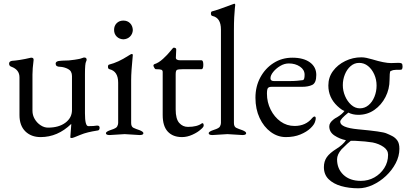

<svg xmlns="http://www.w3.org/2000/svg" viewBox="-20 -725 2190 1035"><path d="M413 2Q373 19 367 19Q359 19 359 15L364 -51V-57Q291 14 199 14Q148 14 116.5 -17Q85 -48 85 -105V-308Q85 -349 42 -365Q29 -369 29 -382Q29 -394 44 -397Q61 -398 87 -402Q113 -406 147 -414H149Q163 -414 161 -400Q155 -354 155 -323V-128Q155 -104 167 -83.5Q179 -63 198.5 -50Q218 -37 239 -37Q297 -37 332.5 -63.5Q368 -90 368 -132V-315Q368 -342 347 -353Q326 -364 303 -365Q280 -365 280 -382Q280 -390 289 -394Q293 -396 299.5 -396.5Q306 -397 315 -398Q354 -398 382 -403Q396 -405 400 -406Q407 -406 432 -415H434Q447 -415 447 -403Q447 -399 444 -393Q438 -383 438 -326V-114Q438 -45 456 -45Q487 -45 502 -48H505Q517 -48 517 -36Q517 -21 503 -21Q477 -17 454.5 -11.5Q432 -6 413 2Z M696 -563Q695 -542 681 -528Q667 -514 645 -513Q623 -514 609 -528Q595 -542 595 -564Q595 -586 609 -600Q623 -614 645 -614Q667 -614 681 -600Q695 -586 696 -563ZM652 -2 571 3Q551 3 551 -7Q551 -16 579 -25Q608 -34 612 -44Q617 -54 617 -62V-279Q617 -341 570 -352Q562 -354 562 -365Q562 -376 569 -377Q617 -389 671 -424Q687 -434 689 -434Q696 -434 696 -429Q687 -338 687 -294V-62Q687 -42 699.5 -36Q712 -30 733 -23Q753 -15 753 -7Q753 3 733 3Z M1062 -27Q1046 -12 1017.5 1Q989 14 961 14Q912 14 884.5 -15.5Q857 -45 857 -105V-337Q857 -346 850 -349Q843 -352 819 -352Q816 -352 811.5 -360Q807 -368 807 -372Q807 -376 812 -379Q835 -386 859 -408Q883 -430 898 -449Q913 -468 916 -468Q930 -468 930 -458L928 -414Q928 -400 952 -400H1066Q1076 -400 1076 -376Q1076 -352 1066 -352H967Q940 -352 933.5 -348Q927 -344 927 -324V-135Q927 -84 946 -62.5Q965 -41 993 -41Q1043 -41 1068 -60Q1069 -61 1071 -61Q1078 -61 1078 -48Q1078 -40 1062 -27Z M1206 -2 1125 3Q1105 3 1105 -7Q1105 -16 1133 -25Q1162 -34 1166 -44Q1171 -54 1171 -62V-566Q1171 -629 1125 -639Q1117 -641 1117 -652Q1117 -663 1124 -664Q1150 -670 1240 -704H1241L1242 -705Q1248 -705 1248 -698L1246 -680Q1244 -661 1242.5 -631.5Q1241 -602 1241 -562V-62Q1241 -42 1253.5 -36Q1266 -30 1287 -23Q1307 -15 1307 -7Q1307 3 1287 3Z M1679 -71Q1675 -54 1654 -34Q1633 -14 1599 0Q1565 14 1521 14Q1477 14 1439.5 -13.5Q1402 -41 1379.5 -89Q1357 -137 1357 -198Q1357 -259 1383.5 -308Q1410 -357 1455 -385.5Q1500 -414 1556 -414Q1616 -414 1650.5 -389Q1685 -364 1685 -321Q1685 -278 1663.5 -267.5Q1642 -257 1608 -257H1444Q1430 -257 1424.5 -250.5Q1419 -244 1419 -220Q1419 -174 1439 -134Q1459 -94 1492.5 -70Q1526 -46 1568 -46Q1629 -46 1664 -90Q1671 -97 1675 -97Q1682 -97 1682 -87Q1682 -80 1679 -71ZM1438 -303Q1438 -288 1457 -288H1539Q1562 -288 1580.5 -289.5Q1599 -291 1612 -293Q1622 -294 1622 -322Q1622 -349 1597 -366Q1572 -383 1537 -383Q1513 -383 1490.5 -369.5Q1468 -356 1453 -337.5Q1438 -319 1438 -303Z M2133 77Q2133 117 2113 155Q2093 193 2060.5 223.5Q2028 254 1989 272Q1950 290 1912 290Q1861 290 1819 278Q1777 266 1751.5 241Q1726 216 1726 176Q1726 145 1741.5 122.5Q1757 100 1794 77Q1829 55 1845 31Q1811 24 1783 5.5Q1755 -13 1755 -44Q1755 -63 1778 -81Q1785 -87 1797 -93Q1824 -109 1837 -127Q1824 -130 1799 -153Q1750 -199 1750 -264Q1750 -308 1775 -342Q1800 -376 1841 -396Q1882 -416 1928 -416Q1941 -416 1955.5 -413Q1970 -410 1987 -405Q2052 -385 2088 -385L2120 -386H2132Q2140 -386 2145 -383Q2150 -380 2150 -367Q2150 -349 2141 -349Q2105 -349 2099 -347L2091 -344Q2087 -342 2084 -341Q2080 -332 2080 -295Q2080 -245 2058 -202Q2036 -159 1998 -132.5Q1960 -106 1912 -106Q1881 -106 1858 -118Q1814 -83 1814 -69Q1814 -37 1910 -28Q2042 -16 2063 -6Q2078 0 2094.5 8.5Q2111 17 2122 32.5Q2133 48 2133 77ZM1828 -266Q1828 -236 1840 -207.5Q1852 -179 1873 -160Q1894 -141 1920 -141Q1946 -141 1966.5 -158Q1987 -175 1998.5 -203.5Q2010 -232 2010 -264Q2010 -296 1997.5 -324Q1985 -352 1964 -369Q1943 -386 1916 -386Q1890 -386 1870 -368.5Q1850 -351 1839 -323.5Q1828 -296 1828 -266ZM1797 134Q1797 185 1831.5 217.5Q1866 250 1925 250Q1965 250 1998 231.5Q2031 213 2051.5 181Q2072 149 2072 109Q2072 84 2047.5 67Q2023 50 1989 43Q1954 37 1894 34H1871Q1865 38 1852.5 49.5Q1840 61 1821 80Q1797 108 1797 134Z"/></svg>

Font: Benne
Style: Regular
Weight: 400
Designer: John-Daniel Harrington
Version: Version 1.001